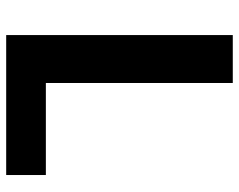

<svg xmlns="http://www.w3.org/2000/svg" viewBox="-94 -660 754 605"><g transform="rotate(90 282.5 -357.0)"><path d="M90 0V-714H241V-125H531V0Z"/></g></svg>

Font: Noto Sans Armenian
Style: Regular
Weight: 400
Designer: Monotype Design Team
Foundry: Monotype Imaging Inc.
Version: Version 2.007